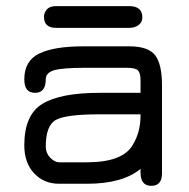

<svg xmlns="http://www.w3.org/2000/svg" viewBox="-20 -602 620 629"><path d="M403.3 -582Q446.3 -582 446.3 -544.9Q446.3 -529.3 434.1 -520Q421.9 -510.7 403.3 -510.7H164.1Q124 -510.7 124 -546.9Q124 -559.6 133.3 -570.8Q142.6 -582 164.1 -582ZM306.6 -297.9H440.4V-338.9Q440.4 -363.3 431.6 -371.6Q422.9 -379.9 396.5 -379.9H258.8Q182.6 -379.9 156.2 -371.6Q129.9 -363.3 129.9 -341.8Q129.9 -297.9 94.7 -297.9Q59.6 -297.9 59.6 -341.8Q59.6 -403.3 108.9 -426.8Q158.2 -450.2 252 -450.2H403.3Q465.8 -450.2 488.3 -420.9Q510.7 -391.6 510.7 -323.2V-34.2Q510.7 6.8 475.6 6.8Q440.4 6.8 440.4 -37.1V-48.8Q381.8 0 264.6 0H173.8Q124 0 91.8 -34.2Q59.6 -68.4 59.6 -126Q59.6 -225.6 118.7 -261.7Q177.7 -297.9 306.6 -297.9ZM440.4 -227.5H306.6Q197.3 -227.5 163.6 -209.5Q129.9 -191.4 129.9 -121.1Q129.9 -100.6 144.5 -85.4Q159.2 -70.3 173.8 -70.3H264.6Q380.9 -70.3 414.1 -126Q440.4 -168 440.4 -223.6Q440.4 -225.6 440.4 -227.5Z"/></svg>

Font: Jura
Style: DemiBold
Weight: 600
Version: Version 2.5